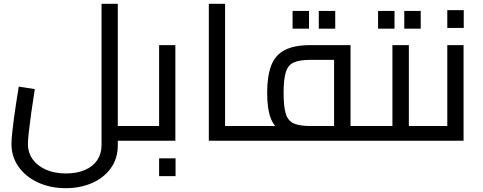

<svg xmlns="http://www.w3.org/2000/svg" viewBox="-20 -736 2524 1004"><path d="M596 0V-77H704V0ZM324 248Q244 248 179.5 218.5Q115 189 77.5 136.5Q40 84 40 17Q40 -4 43.5 -38.5Q47 -73 52.5 -115Q58 -157 65 -200.5Q72 -244 78 -283L162 -270Q151 -202 143 -143.5Q135 -85 130.5 -44Q126 -3 126 17Q126 62 150.5 96.5Q175 131 220 151Q265 171 324 171Q383 171 425 152.5Q467 134 489 100.5Q511 67 511 23V-716H596V23Q596 93 559.5 143.5Q523 194 461.5 221Q400 248 324 248ZM704 0V-77Q717 -77 720.5 -67Q724 -57 724 -39Q724 -22 720.5 -11Q717 0 704 0Z M704 0V-77H853L812 -43V-500H897V0ZM704 0Q691 0 687.5 -11Q684 -22 684 -39Q684 -57 687.5 -67Q691 -77 704 -77ZM812 185V92H898V185Z M1157 0V-77H1278V0ZM1072 0V-716H1157V0ZM1278 0V-77Q1291 -77 1294.5 -67Q1298 -57 1298 -39Q1298 -22 1294.5 -11Q1291 0 1278 0Z M1813 0V-77H1921V0ZM1278 0V-77H1778L1727 -34V-456L1767 -423H1603Q1547 -423 1516.5 -409.5Q1486 -396 1474.5 -358.5Q1463 -321 1463 -250Q1463 -178 1474.5 -141Q1486 -104 1516.5 -90.5Q1547 -77 1603 -77V-19Q1517 -19 1467.5 -41Q1418 -63 1397.5 -113.5Q1377 -164 1377 -250Q1377 -336 1397.5 -391.5Q1418 -447 1467.5 -473.5Q1517 -500 1603 -500H1813V0ZM1278 0Q1265 0 1261.5 -11Q1258 -22 1258 -39Q1258 -57 1261.5 -67Q1265 -77 1278 -77ZM1921 0V-77Q1933 -77 1937 -67Q1941 -57 1941 -39Q1941 -22 1937 -11Q1933 0 1921 0ZM1510 -586V-679H1596V-586ZM1647 -586V-679H1733V-586Z M2118 0V-77H2228V0ZM2228 0V-77Q2241 -77 2244.5 -67Q2248 -57 2248 -39Q2248 -22 2244.5 -11Q2241 0 2228 0ZM1917 0V-77H2074L2032 -43V-500H2118V0ZM1917 0Q1904 0 1900.5 -11Q1897 -22 1897 -39Q1897 -57 1900.5 -67Q1904 -77 1917 -77ZM1957 -586V-679H2043V-586ZM2094 -586V-679H2180V-586Z M2211 0V-77H2360L2319 -43V-500H2404V0ZM2211 0Q2198 0 2194.5 -11Q2191 -22 2191 -39Q2191 -57 2194.5 -67Q2198 -77 2211 -77ZM2319 -590V-683H2405V-590Z"/></svg>

Font: Cairo Medium
Style: Regular
Weight: 500
Designer: Mohamed Gaber, Accademia di Belle Arti di Urbino
Foundry: Kief Type Foundry, Accademia di Belle Arti di Urbino
Version: Version 3.117